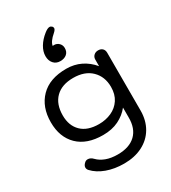

<svg xmlns="http://www.w3.org/2000/svg" viewBox="-246 -924 1155 1297"><g transform="rotate(-30 331.5 -275.0)"><path d="M99 167Q89 156 89 143Q89 126 108 110Q117 102 131 102Q152 102 171 122Q195 147 233.5 161.5Q272 176 324 176Q415 176 464 129Q513 82 512 -5V-81Q478 -38 426 -12.5Q374 13 304 13Q178 13 109 -54.5Q40 -122 40 -238Q40 -357 110 -428.5Q180 -500 310 -500Q372 -500 423 -475Q474 -450 512 -404V-455Q512 -475 525.5 -487.5Q539 -500 559 -500Q580 -500 592.5 -488Q605 -476 605 -455V-5Q605 72 571 130Q537 188 475 219.5Q413 251 331 251Q257 251 196.5 229Q136 207 99 167ZM512 -243Q512 -323 461 -373Q410 -423 320 -423Q231 -423 182 -374.5Q133 -326 133 -238Q133 -158 180.5 -111.5Q228 -65 317 -65Q370 -65 414.5 -85Q459 -105 485.5 -145Q512 -185 512 -243ZM232 -643Q232 -679 253.5 -715Q275 -751 313 -781Q338 -801 354 -801Q364 -801 373 -792Q378 -785 378 -779Q378 -767 360 -751Q313 -711 309 -679Q313 -680 320 -680Q342 -680 357.5 -664.5Q373 -649 373 -626Q373 -597 354 -580.5Q335 -564 303 -564Q271 -564 251.5 -586Q232 -608 232 -643Z"/></g></svg>

Font: Kodchasan Medium
Style: Regular
Weight: 500
Designer: Katatrad Aksorn Co.,Ltd.
Foundry: Cadson Demak Co.,Ltd.
Version: Version 1.000; ttfautohint (v1.6)